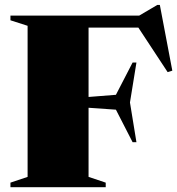

<svg xmlns="http://www.w3.org/2000/svg" viewBox="-20 -780 738 800"><path d="M548.5 -519.5 521.5 -353 548.5 -187.5H532.5L463 -323L349 -331V-43L420.5 -19V0H23.5V-19L95 -43V-672.5L23.5 -695.5V-715H560L635.5 -759.5H646L698 -485.5L678.5 -479.5L556.5 -665H349V-376L463 -385L532.5 -519.5Z"/></svg>

Font: Newsreader Display ExtraBold
Style: Regular
Weight: 800
Designer: Hugues Gentile
Foundry: Production Type
Version: Version 1.001